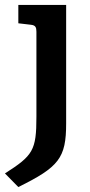

<svg xmlns="http://www.w3.org/2000/svg" viewBox="-49 -505 364 775"><path d="M218 -485H25V-411L76 -405C94 -403 98 -395 98 -377V-34C98 102 84 123 -29 195L25 250C189 169 218 133 218 -7Z"/></svg>

Font: Enriqueta
Style: Bold
Weight: 700
Designer: Viviana Monsalve, Gustavo Ibarra
Foundry: Viviana Monsalve, Gustavo Ibarra
Version: Version 1.002